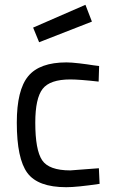

<svg xmlns="http://www.w3.org/2000/svg" viewBox="-20 -770 477 800"><path d="M257 -510Q277 -510 311 -506Q345 -502 369 -498L393 -495L391 -430Q311 -439 273 -439Q188 -439 157.5 -399.5Q127 -360 127 -259Q127 -145 155.5 -102.5Q184 -60 273 -60L392 -69L395 -4Q301 10 256 10Q138 10 94 -49.5Q50 -109 50 -259Q50 -395 97.5 -452.5Q145 -510 257 -510ZM118 -655 336 -750 363 -680 143 -594Z"/></svg>

Font: TitilliumText22L Rg
Style: Regular
Weight: 400
Designer: Campivisivi
Foundry: Campivisivi
Version: 1.000